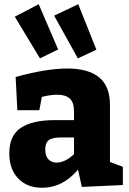

<svg xmlns="http://www.w3.org/2000/svg" viewBox="-20 -875 608 908"><path d="M367 9 349 -73Q277 13 178 13Q109 13 66.5 -30.5Q24 -74 24 -150Q24 -234 78.5 -270.5Q133 -307 241 -307H330V-348Q330 -390 310.5 -408.5Q291 -427 251 -427Q219 -427 178 -417L166 -354H62L54 -511Q199 -551 298 -551Q398 -551 449 -509Q500 -467 500 -379V-109L561 -86V0ZM194 -169Q194 -137 209 -121.5Q224 -106 247 -106Q288 -106 330 -146V-225H269Q227 -225 210.5 -212Q194 -199 194 -169ZM169 -599 50 -796 163 -855 255 -641ZM348 -599 236 -801 350 -855 436 -640Z"/></svg>

Font: Bitter ExtraBold
Style: Regular
Weight: 800
Designer: Sol Matas, and Bitter project Authors
Foundry: Sol Matas
Version: Version 2.001